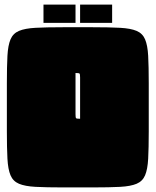

<svg xmlns="http://www.w3.org/2000/svg" viewBox="-20 -819 680 839"><path d="M385 -700Q458 -700 504.5 -697.5Q551 -695 577 -684Q603 -673 614 -647Q625 -621 627.5 -575Q630 -529 630 -455V-245Q630 -172 627.5 -125.5Q625 -79 614 -53Q603 -27 577 -16Q551 -5 505 -2.5Q459 0 385 0H255Q182 0 135.5 -2.5Q89 -5 63 -16Q37 -27 26 -53Q15 -79 12.5 -125.5Q10 -172 10 -245V-455Q10 -529 12.5 -575Q15 -621 26 -647Q37 -673 63 -684Q89 -695 135.5 -697.5Q182 -700 255 -700ZM310 -500V-320Q310 -305 312.5 -302.5Q315 -300 330 -300V-480Q330 -495 327.5 -497.5Q325 -500 310 -500ZM170 -799H310V-719H170ZM330 -799H470V-719H330Z"/></svg>

Font: Badeen Display
Style: Regular
Weight: 400
Version: Version 1.000; ttfautohint (v1.8.4.7-5d5b)